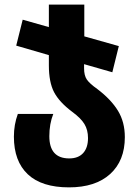

<svg xmlns="http://www.w3.org/2000/svg" viewBox="-20 -569 596 829"><path d="M40 21Q40 -31 57 -77H210Q193 -34 193 19Q193 115 279 115Q318 115 339 92Q360 69 360 27Q360 -8 344.5 -33.5Q329 -59 292 -86Q236 -128 213.5 -171Q191 -214 191 -287V-331L50 -372L78 -484L191 -452V-549H344V-412L493 -370L465 -257L343 -292V-274Q343 -243 355 -225.5Q367 -208 401 -184Q460 -139 489.5 -90.5Q519 -42 519 23Q519 125 455.5 182.5Q392 240 278 240Q160 240 100 183.5Q40 127 40 21Z"/></svg>

Font: Noto Sans Georgian Bold Narrow
Style: Regular
Weight: 700
Width: 4
Designer: Monotype Design team
Foundry: Monotype Imaging Inc.
Version: Version 1.000